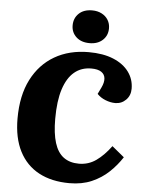

<svg xmlns="http://www.w3.org/2000/svg" viewBox="-62 -1000 809 1063"><g transform="rotate(5 342.0 -468.0)"><path d="M495 -529Q509 -558 507 -580.5Q505 -603 486 -616Q467 -629 430 -629Q375 -629 336 -596.5Q297 -564 276 -499Q255 -434 255 -334Q255 -253 271.5 -200.5Q288 -148 322 -123Q356 -98 407 -98Q460 -98 502.5 -128Q545 -158 584 -211L652 -155Q623 -110 582.5 -71.5Q542 -33 488 -9.5Q434 14 364 14Q265 14 194 -24Q123 -62 85 -136Q47 -210 47 -318Q47 -446 92.5 -535Q138 -624 219 -671Q300 -718 408 -718Q489 -718 545.5 -694.5Q602 -671 632 -630Q662 -589 662 -537Q662 -499 637.5 -474.5Q613 -450 578 -450Q552 -450 524 -461Q496 -472 477 -492ZM306 -858Q306 -898 333 -924Q360 -950 407 -950Q437 -950 460 -938Q483 -926 495.5 -905.5Q508 -885 508 -859Q508 -819 480.5 -793.5Q453 -768 408 -768Q361 -768 333.5 -793.5Q306 -819 306 -858Z"/></g></svg>

Font: Literata 18pt ExtraBold
Style: Italic
Weight: 800
Italic angle: -2°
Designer: Latin by Veronika Burian and Jose Scaglione. Greek by Irene Vlachou. Cyrillic by Vera Evstafieva
Foundry: TypeTogether
Version: Version 3.103;gftools[0.9.29]